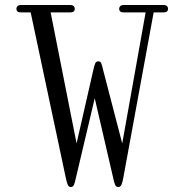

<svg xmlns="http://www.w3.org/2000/svg" viewBox="-20 -750 740 770"><path d="M395 -463.9 470.2 -174.8 564 -700.2H476.1Q458 -700.2 458 -714.8Q458 -721.7 462.9 -725.8Q467.8 -730 476.1 -730H636.2Q644.5 -730 649.2 -725.8Q653.8 -721.7 653.8 -714.8Q653.8 -700.2 636.2 -700.2H596.2L475.1 -40Q471.2 -18.1 467 -9Q462.9 0 454.1 0Q445.8 0 441.9 -8.3Q438 -16.6 433.1 -40L359.9 -356L285.2 -40Q280.3 -16.6 276.4 -8.3Q272.5 0 264.2 0Q255.9 0 252 -8.3Q248 -16.6 243.2 -40L103 -700.2H64Q45.9 -700.2 45.9 -714.8Q45.9 -721.7 50.8 -725.8Q55.7 -730 64 -730H262.2Q270.5 -730 275.1 -725.8Q279.8 -721.7 279.8 -714.8Q279.8 -700.2 262.2 -700.2H183.1L287.1 -174.8L353 -463.9Q358.4 -488.8 362.1 -496.3Q365.7 -503.9 374 -503.9Q382.3 -503.9 385.5 -497.6Q388.7 -491.2 395 -463.9Z"/></svg>

Font: Director Light
Style: Regular
Weight: 100
Designer: Ange Degheest & May Jolivet & Justine Herbel
Foundry: Velvetyne Type Foundry
Version: Version 1.000;FEAKit 1.0